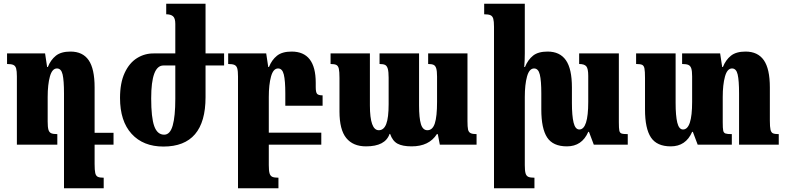

<svg xmlns="http://www.w3.org/2000/svg" viewBox="-20 -780 4240 1035"><path d="M490 0V104Q490 138 493.5 153Q497 168 507 173Q517 178 539 178V235H325V-276Q325 -346 317.5 -378.5Q310 -411 287 -411Q261 -411 249 -367.5Q237 -324 237 -257V-125Q237 -95 241 -81Q245 -67 255.5 -62Q266 -57 289 -57V0H71V-368Q71 -397 67 -411Q63 -425 52 -430Q41 -435 18 -435V-492H223L234 -419H238Q253 -457 281 -479.5Q309 -502 360 -502Q426 -502 458 -455.5Q490 -409 490 -309V-64H592V0Z M1188 -427H1088V-256Q1088 10 861 10Q752 10 689.5 -58.5Q627 -127 627 -252Q627 -333 652 -387Q677 -441 719 -467Q761 -493 811 -492H925V-651Q925 -682 912.5 -692.5Q900 -703 876 -703V-760H1088V-492H1188ZM925 -427H861Q795 -427 795 -250Q795 -146 811.5 -100Q828 -54 865 -54Q897 -54 911 -103.5Q925 -153 925 -247Z M1518 -210V-276Q1518 -345 1510 -378Q1502 -411 1479 -411Q1453 -411 1441 -367.5Q1429 -324 1429 -257V-65H1712V0H1429V110Q1429 140 1433 154Q1437 168 1447.5 173Q1458 178 1481 178V235H1263V-368Q1263 -397 1259 -411Q1255 -425 1244 -430Q1233 -435 1210 -435V-492H1415L1426 -419H1430Q1445 -457 1473 -479.5Q1501 -502 1552 -502Q1682 -502 1682 -334V-311Q1682 -283 1689 -274.5Q1696 -266 1719 -266V-210Z M2500 -492V-127Q2500 -96 2503 -82Q2506 -68 2516.5 -62.5Q2527 -57 2549 -57V0H2351L2340 -57H2335Q2293 9 2199 9Q2150 9 2123 -5.5Q2096 -20 2083 -58H2080Q2057 9 1953 9Q1883 9 1846.5 -36Q1810 -81 1810 -179V-360Q1810 -394 1806.5 -409.5Q1803 -425 1793 -430Q1783 -435 1762 -435V-492H1974V-212Q1974 -78 2022 -78Q2049 -78 2062 -111.5Q2075 -145 2075 -219V-361Q2075 -393 2070.5 -409Q2066 -425 2056 -430Q2046 -435 2026 -435V-492H2239V-212Q2239 -144 2249 -111Q2259 -78 2284 -78Q2312 -78 2324 -115Q2336 -152 2336 -231V-367Q2336 -397 2331.5 -411.5Q2327 -426 2317 -430.5Q2307 -435 2288 -435V-492Z M3364 -57V0H3181L3155 -69H3151Q3117 9 3036 9Q2961 9 2929.5 -39Q2898 -87 2898 -190V-276Q2898 -345 2890 -378Q2882 -411 2859 -411Q2833 -411 2821 -367.5Q2809 -324 2809 -257V110Q2809 140 2813 154Q2817 168 2827.5 173Q2838 178 2861 178V235H2643V-636Q2643 -665 2639 -679Q2635 -693 2624 -698Q2613 -703 2590 -703V-760H2809V-493Q2809 -455 2806 -419H2810Q2826 -458 2853.5 -480Q2881 -502 2932 -502Q2998 -502 3030.5 -455.5Q3063 -409 3063 -309V-225Q3063 -156 3072 -119Q3081 -82 3103 -82Q3151 -82 3151 -231V-371Q3151 -410 3140.5 -422.5Q3130 -435 3102 -435V-492H3316V-121Q3316 -88 3318.5 -76Q3321 -64 3330 -60.5Q3339 -57 3364 -57Z M4178 -57V0H3964V-276Q3964 -346 3956.5 -378.5Q3949 -411 3926 -411Q3900 -411 3888 -367Q3876 -323 3876 -257V-121Q3876 -88 3878.5 -76Q3881 -64 3890.5 -60.5Q3900 -57 3925 -57V0H3741L3715 -69H3711Q3677 9 3596 9Q3521 9 3489 -39Q3457 -87 3457 -190V-360Q3457 -396 3454 -411Q3451 -426 3441.5 -430.5Q3432 -435 3409 -435V-492H3622V-225Q3622 -156 3631 -119Q3640 -82 3662 -82Q3711 -82 3711 -231V-368Q3711 -397 3706.5 -411Q3702 -425 3691 -430Q3680 -435 3657 -435V-492H3862L3873 -419H3877Q3892 -457 3920 -479.5Q3948 -502 3999 -502Q4065 -502 4097.5 -455.5Q4130 -409 4130 -309V-130Q4130 -96 4133.5 -81Q4137 -66 4146.5 -61.5Q4156 -57 4178 -57Z"/></svg>

Font: Noto Serif Armenian Black Cond
Style: Regular
Weight: 900
Width: 3
Designer: Monotype Design team
Foundry: Monotype Imaging Inc.
Version: Version 1.000